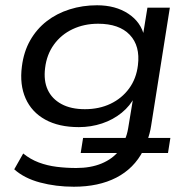

<svg xmlns="http://www.w3.org/2000/svg" viewBox="-20 -519 717 728"><path d="M260 189Q192 189 132 173Q72 157 34 123L68 63Q95 85 127 97Q159 109 195 113.5Q231 118 269 118Q324 118 365 101Q406 84 431 53L436 61H286L295 4H461L454 9Q458 0 461 -10.5Q464 -21 466 -33L486 -154H492Q474 -118 441.5 -91.5Q409 -65 367 -51Q325 -37 279 -37Q203 -37 151.5 -65.5Q100 -94 77 -146Q54 -198 63 -267Q70 -323 94.5 -366Q119 -409 157 -438.5Q195 -468 244 -483.5Q293 -499 348 -499Q418 -499 466.5 -467Q515 -435 527 -381L521 -379L539 -490H624L553 -42Q551 -28 547 -13Q543 2 539 14L532 4H626L617 61H509L523 52Q488 120 421 154.5Q354 189 260 189ZM302 -105Q356 -105 399 -125.5Q442 -146 469.5 -183.5Q497 -221 503 -272Q512 -345 472 -387Q432 -429 352 -429Q299 -429 255.5 -408.5Q212 -388 184.5 -350Q157 -312 151 -261Q145 -213 161 -178.5Q177 -144 213 -124.5Q249 -105 302 -105Z"/></svg>

Font: Nunito Sans 10pt SemiExpanded
Style: Italic
Weight: 400
Width: 6
Italic angle: -9°
Designer: Vernon Adams
Foundry: Vernon Adams
Version: Version 3.101;gftools[0.9.27]